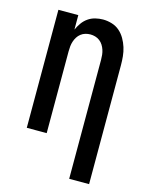

<svg xmlns="http://www.w3.org/2000/svg" viewBox="-131 -762 811 1053"><g transform="rotate(15 275.0 -236.0)"><path d="M367 210V-465Q367 -479 365.5 -493.5Q364 -508 359.5 -521.5Q355 -535 347.5 -547Q340 -559 328.5 -568Q317 -577 303 -581Q289 -585 275 -585Q261 -585 247 -581Q233 -577 221.5 -568Q210 -559 202.5 -547Q195 -535 190.5 -521.5Q186 -508 184.5 -493.5Q183 -479 183 -465V0H70V-670H183V-588Q192 -608 205 -626.5Q218 -645 236.5 -658Q255 -671 277 -676.5Q299 -682 321 -682Q346 -682 371 -674.5Q396 -667 415 -650.5Q434 -634 447 -611.5Q460 -589 467.5 -565Q475 -541 477.5 -515.5Q480 -490 480 -465V210Z"/></g></svg>

Font: Lode
Style: Bold
Weight: 700
Monospace: yes
Designer: Belleve Invis
Foundry: Belleve Invis
Version: Version 29.2.0; ttfautohint (v1.8.3)